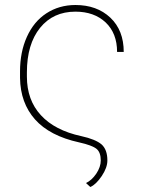

<svg xmlns="http://www.w3.org/2000/svg" viewBox="-20 -558 572 763"><path d="M279.8 -538.1C236.3 -538.1 197.8 -526.9 164.1 -504.9C130.4 -482.9 105 -451.7 86.9 -411.6C68.8 -371.6 59.6 -325.7 59.6 -274.4C59.6 -274.4 59.6 -248.5 59.6 -248.5C59.6 -248.5 59.6 -248.5 59.6 -248.5C60.5 -181.6 80.6 -127 119.1 -83.5C157.7 -40 216.3 -9.3 294.4 7.8C294.4 7.8 294.4 7.8 294.4 7.8C329.6 15.6 352.5 24.4 363.8 33.7C375 43 380.4 58.6 380.4 79.6C380.4 79.6 380.4 79.6 380.4 79.6C380.4 96.7 374.5 114.3 362.8 131.8C350.6 149.9 336.9 162.1 321.8 169.4C321.8 169.4 338.9 185.1 338.9 185.1C338.9 185.1 338.9 185.1 338.9 185.1C354 178.7 369.1 164.1 384.3 141.6C399.4 119.1 406.7 98.6 406.7 79.6C406.7 79.6 406.7 79.6 406.7 79.6C406.7 50.8 398.9 29.3 383.3 15.6C367.7 2.4 340.8 -8.8 302.7 -17.1C302.7 -17.1 302.7 -17.1 302.7 -17.1C232.9 -32.2 179.2 -60.1 142.6 -100.1C105.5 -140.1 86.9 -191.4 86.9 -253.9C86.9 -253.9 86.9 -270.5 86.9 -270.5C86.9 -270.5 86.9 -270.5 86.9 -270.5C86.9 -345.2 104.5 -404.3 139.2 -447.3C173.8 -490.2 220.7 -511.7 279.8 -511.7C279.8 -511.7 279.8 -511.7 279.8 -511.7C329.1 -511.7 369.1 -497.6 399.9 -468.8C430.2 -439.9 445.3 -400.9 445.3 -351.6C445.3 -351.6 471.7 -351.6 471.7 -351.6C471.7 -351.6 471.7 -351.6 471.7 -351.6C471.7 -408.7 454.1 -454.1 418.5 -487.8C382.8 -521.5 336.4 -538.1 279.8 -538.1C279.8 -538.1 279.8 -538.1 279.8 -538.1Z"/></svg>

Font: WOX
Style: Regular
Weight: 500
Designer: Google
Foundry: ""
Version: ""